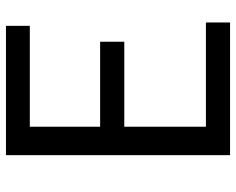

<svg xmlns="http://www.w3.org/2000/svg" viewBox="-92 -680 773 628"><g transform="rotate(-90 294.0 -366.5)"><path d="M100 -733H523V-655H193V-425H471V-346H193V-79H534V0H100Z"/></g></svg>

Font: SpoqaHanSansJP-Regular
Style: Regular
Weight: 400
Designer: [Source Han Sans]
Ryoko NISHIZUKA  (kana & ideographs); Paul D. Hunt (Latin, Greek & Cyrillic); Wenlong ZHANG  (bopomofo
Foundry: Spoqa (http://bi.spoqa.com)
Version: Version 1.002.20150607